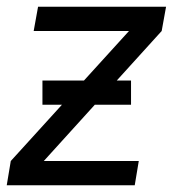

<svg xmlns="http://www.w3.org/2000/svg" viewBox="-24 -550 544 570"><path d="M-4 0 8 -72 359 -458H76L89 -530H469L456 -458L106 -72H388L376 0ZM102 -239V-311H365V-239Z"/></svg>

Font: Iosevka SS08
Style: Italic
Weight: 400
Italic angle: -10°
Monospace: yes
Designer: Belleve Invis
Foundry: Belleve Invis
Version: 2.1.0; ttfautohint (v1.8.2)